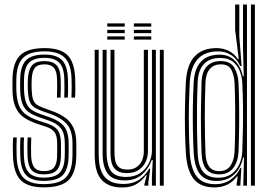

<svg xmlns="http://www.w3.org/2000/svg" viewBox="-20 -820 1197 848"><path d="M173.2 7.5Q103.5 7.5 71.9 -23.9Q40.2 -55.2 37.5 -128Q36.8 -148.5 36.6 -170.9Q36.5 -193.2 38 -212.8H54Q52.8 -194.2 52.8 -171.1Q52.8 -148 53.5 -128.8Q55.8 -63.5 83.6 -35.1Q111.5 -6.8 173.2 -6.8Q240.8 -6.8 269.5 -35Q298.2 -63.2 299.8 -126Q300.2 -136.8 300.2 -146.2Q300.2 -155.8 300.2 -165.2Q300.2 -174.8 300.2 -185.8Q300.2 -243 275.9 -271.1Q251.5 -299.2 204 -316.2L164.2 -330.2Q141 -338.8 128.2 -348.4Q115.5 -358 110.1 -374.8Q104.8 -391.5 103 -420.5Q102.5 -432.2 102.5 -444.1Q102.5 -456 103 -469.8Q105.5 -512.8 121.8 -531.5Q138 -550.2 176.8 -550.2Q212 -550.2 229.2 -532.6Q246.5 -515 248 -470.5Q248.5 -457.5 248.5 -435.8Q248.5 -414 247.5 -388.8H231.5Q232.5 -413 232.5 -433.5Q232.5 -454 232 -469.8Q231 -505.8 217.9 -520.8Q204.8 -535.8 176.8 -535.8Q147 -535.8 134.2 -520.5Q121.5 -505.2 120 -469.8Q119.5 -456.2 119.4 -445.6Q119.2 -435 120 -420.5Q121.2 -393.8 126.5 -379.5Q131.8 -365.2 142.1 -358Q152.5 -350.8 169.2 -344.5L208.2 -330.2Q240.8 -318.8 265.1 -302.2Q289.5 -285.8 303.2 -258.4Q317 -231 317 -185.8Q317 -174.8 317.1 -165.1Q317.2 -155.5 317.1 -146.1Q317 -136.8 316.8 -125.8Q315 -56.5 283 -24.5Q251 7.5 173.2 7.5ZM173.2 -21Q118.5 -21 95 -46.9Q71.5 -72.8 69.5 -129.5Q69 -148.5 68.9 -169.1Q68.8 -189.8 70 -212.8H86Q84.8 -189.5 85 -167.8Q85.2 -146 85.5 -130Q87.2 -79.5 107.6 -57.5Q128 -35.5 173.2 -35.5Q223.8 -35.5 244.1 -57.8Q264.5 -80 265.8 -126.2Q266.5 -142.5 266.4 -155.9Q266.2 -169.2 266.2 -185.8Q266.2 -231 249.1 -253.1Q232 -275.2 195.5 -287.5L154.5 -301.8Q124 -312.2 105.9 -325.5Q87.8 -338.8 79.2 -361Q70.8 -383.2 69.2 -420.5Q68.8 -435.8 68.9 -446.4Q69 -457 69.2 -469.8Q70 -527.2 94.4 -553.1Q118.8 -579 176.8 -579Q230.2 -579 254.1 -554.2Q278 -529.5 280 -472.2Q280.5 -455.2 280.6 -435Q280.8 -414.8 279.5 -388.8H263.5Q264.8 -415.5 264.6 -435.5Q264.5 -455.5 264 -472.2Q262.2 -523 241.1 -543.8Q220 -564.5 176.8 -564.5Q128.2 -564.5 107.5 -542.2Q86.8 -520 86.2 -469.8Q86 -456.2 85.8 -445.9Q85.5 -435.5 86.2 -420.5Q87.8 -385.8 95.4 -366.2Q103 -346.8 118.5 -335.8Q134 -324.8 159.2 -316L199.8 -301.8Q242.5 -287 262.9 -261.9Q283.2 -236.8 283.2 -185.8Q283.2 -169.2 283.4 -155.6Q283.5 -142 282.8 -126Q281.2 -71.5 256.9 -46.2Q232.5 -21 173.2 -21ZM173.2 -49.8Q137.2 -49.8 120.1 -68.2Q103 -86.8 101.5 -131Q101.2 -148 101 -169.4Q100.8 -190.8 102 -212.8H118Q117 -194 117 -172.5Q117 -151 117.5 -132Q118.8 -95.8 131.8 -80Q144.8 -64.2 173.2 -64.2Q205.2 -64.2 218 -79.6Q230.8 -95 232 -126.5Q232.8 -142.5 232.6 -155.9Q232.5 -169.2 232.5 -185.8Q232.5 -221 220.9 -236.2Q209.2 -251.5 187 -259L144.2 -273.2Q110.8 -284.5 86.6 -300.5Q62.5 -316.5 49.4 -344.8Q36.2 -373 35.2 -420.2Q34.8 -436.5 35 -448.5Q35.2 -460.5 35.2 -470Q36.2 -543 68.6 -575.2Q101 -607.5 176.8 -607.5Q246.5 -607.5 277.9 -576.6Q309.2 -545.8 312 -473.8Q312.8 -455.8 312.8 -432.9Q312.8 -410 311.5 -388.8H295.5Q296.5 -408.2 296.6 -431.2Q296.8 -454.2 296 -472.8Q293.8 -537.2 266 -565.2Q238.2 -593.2 176.8 -593.2Q110 -593.2 81.5 -564.1Q53 -535 52.2 -470Q52 -456.5 51.9 -445.9Q51.8 -435.2 52.2 -420.2Q54 -378.5 64.2 -353.5Q74.5 -328.5 95.4 -313.6Q116.2 -298.8 149.2 -287.5L191.2 -273.5Q224.5 -262 236.9 -242.1Q249.2 -222.2 249.2 -185.8Q249.2 -176.2 249.4 -166.9Q249.5 -157.5 249.4 -147.6Q249.2 -137.8 249 -126.2Q247.8 -86.8 230.8 -68.2Q213.8 -49.8 173.2 -49.8Z M520.8 8Q485.5 8 462.8 -2Q440 -12 426.9 -28.1Q413.8 -44.2 407.6 -63.9Q401.5 -83.5 399.9 -103Q398.2 -122.5 398.2 -139V-600H415.8V-142Q415.8 -122.8 418.4 -99.5Q421 -76.2 431.2 -55.4Q441.5 -34.5 463.9 -21Q486.2 -7.5 525.8 -7.5Q565 -7.5 592.6 -25Q620.2 -42.5 638.8 -75H643.5L635.2 -14.5V0H617.8V-5.8L628 -46.2H624.8Q606 -20 581 -6Q556 8 520.8 8ZM686 0V-600H703.2V0ZM540.2 -55.5Q514.5 -55.5 499.8 -64.4Q485 -73.2 478.2 -87.2Q471.5 -101.2 469.8 -117.4Q468 -133.5 468 -148.2V-600H485.5V-149.2Q485.5 -131 488.5 -112.9Q491.5 -94.8 503.5 -82.9Q515.5 -71 542.8 -71Q567 -71 583 -81.8Q599 -92.5 607.1 -110.9Q615.2 -129.2 615.2 -152.2V-600H633.5V-153.5Q633.5 -127 623 -104.6Q612.5 -82.2 591.8 -68.9Q571 -55.5 540.2 -55.5ZM530.5 -23.2Q477.2 -23.5 455.2 -53.8Q433.2 -84 433.2 -143V-600H450.8V-145Q450.8 -95 468.8 -66.8Q486.8 -38.5 536.5 -38.5Q574.5 -38.5 599.9 -56Q625.2 -73.5 638.1 -100.2Q651 -127 651 -155V-600H668.5V0H651V-42L654.8 -113.2H650.2Q635.8 -73.5 606 -48.1Q576.2 -22.8 530.5 -23.2ZM571.2 -702.5V-716.8H648V-702.5ZM453.8 -645V-659.2H530.8V-645ZM453.8 -673.8V-688H530.8V-673.8ZM453.8 -702.5V-716.8H530.8V-702.5ZM571.2 -645V-659.2H648V-645ZM571.2 -673.8V-688H648V-673.8Z M1105.8 0H1088.2V-800H1105.8ZM1070.8 0H1054.5L1057.5 -124.2L1053.5 -124.5Q1045 -78.5 1014.5 -49.6Q984 -20.8 935.8 -20.8Q888 -20.8 863.9 -50.2Q839.8 -79.8 835.5 -144Q833 -193.2 832 -243.9Q831 -294.5 831.8 -347.5Q832.5 -400.5 835.5 -457.2Q839 -516.5 867.4 -547.5Q895.8 -578.5 949.2 -578.5Q993 -578.5 1019 -550.8Q1045 -523 1052.2 -483H1056.5L1053.2 -612V-800H1070.8ZM944 -35Q979 -35 1001.9 -51.2Q1024.8 -67.5 1036.6 -93.6Q1048.5 -119.8 1050 -149.8Q1052 -203.2 1052.9 -254.9Q1053.8 -306.5 1053.1 -356.2Q1052.5 -406 1050.2 -452.8Q1048.8 -481.5 1038.6 -506.9Q1028.5 -532.2 1007.6 -548.1Q986.8 -564 952 -564Q906 -564 880.8 -537.2Q855.5 -510.5 853 -457.2Q850.8 -401.2 850.1 -351.1Q849.5 -301 850.1 -250.8Q850.8 -200.5 853 -144.2Q855.2 -89.5 876.4 -62.2Q897.5 -35 944 -35ZM948.2 -50Q909.2 -50 890.6 -73.2Q872 -96.5 870.2 -144.2Q868.2 -198.5 867.6 -250.8Q867 -303 867.8 -354.4Q868.5 -405.8 870.2 -457Q872 -504.8 894.2 -527.5Q916.5 -550.2 954.5 -550.2Q998.2 -550.2 1015 -520.9Q1031.8 -491.5 1033.5 -453.2Q1035.5 -404.5 1036.1 -354.8Q1036.8 -305 1036.1 -253.9Q1035.5 -202.8 1033.5 -150Q1031.5 -106 1010.1 -78Q988.8 -50 948.2 -50ZM948.5 -64.2Q982.5 -64.2 998.4 -88.8Q1014.2 -113.2 1016 -150Q1018 -200.5 1018.6 -252Q1019.2 -303.5 1018.6 -354.2Q1018 -405 1016 -453.2Q1014.5 -486.8 1002.1 -511.2Q989.8 -535.8 954.8 -535.8Q925 -535.8 907.1 -515.6Q889.2 -495.5 887.5 -457.2Q884.5 -378.8 884.5 -303.6Q884.5 -228.5 887.5 -144.2Q889.2 -104.2 903.6 -84.2Q918 -64.2 948.5 -64.2ZM927.5 7.8Q866.2 7.8 836.1 -29Q806 -65.8 800.8 -144Q798 -193.8 797 -244.8Q796 -295.8 797 -348.8Q798 -401.8 800.8 -457.5Q805.5 -534.8 839.8 -571.1Q874 -607.5 936.2 -607.5Q966 -607.5 990.5 -595.2Q1015 -583 1030.2 -559.2H1034.5L1018.5 -687.8V-800H1037V-657.8L1047.2 -528.5H1040.8Q1027.2 -559.2 1002.2 -576.1Q977.2 -593 942.5 -593Q883.8 -593 853 -558.6Q822.2 -524.2 818.2 -457.8Q815.5 -404.2 814.5 -352.6Q813.5 -301 814.4 -249.4Q815.2 -197.8 818.2 -144.5Q822.5 -75.2 848.6 -40.9Q874.8 -6.5 931.2 -6.5Q969.8 -6.5 998.6 -26.6Q1027.5 -46.8 1041.8 -78.8H1045.8L1041.5 0H1025.2V-7.2L1030 -41H1026.5Q1010.5 -18 984.9 -5.1Q959.2 7.8 927.5 7.8Z"/></svg>

Font: Big Shoulders Inline Display Thin SemiBold
Style: Regular
Weight: 600
Version: Version 2.002